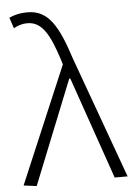

<svg xmlns="http://www.w3.org/2000/svg" viewBox="-56 -851 631 901"><g transform="rotate(-5 259.5 -400.0)"><path d="M80 8 276 -481H281L448 0H509L301 -574C252 -726 207 -808 109 -808C70 -808 42 -800 21 -790L38 -739C55 -749 76 -757 103 -757C171 -757 206 -694 244 -576L252 -550L19 0Z"/></g></svg>

Font: Genne Gothic Light
Style: Regular
Weight: 300
Designer: Ryoko NISHIZUKA (kana & ideographs); Paul D. Hunt (Latin, Greek & Cyrillic); Wenlong ZHANG (bopomofo); Sandoll Communica
Foundry: Adobe Systems Incorporated
Version: Version 1.004;PS 1.004;hotconv 16.6.51;makeotf.lib2.5.65220